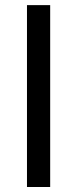

<svg xmlns="http://www.w3.org/2000/svg" viewBox="-20 -748 309 768"><path d="M180.7 -727.5V0H87.9V-727.5Z"/></svg>

Font: Inter
Style: Regular
Weight: 400
Designer: Rasmus Andersson
Foundry: rsms
Version: Version 4.001;git-9221beed3